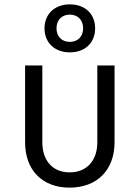

<svg xmlns="http://www.w3.org/2000/svg" viewBox="-20 -850 640 880"><path d="M300 -610C370 -610 416 -654 416 -720C416 -786 370 -830 300 -830C231 -830 184 -786 184 -720C184 -654 231 -610 300 -610ZM300 -658C263 -658 239 -683 239 -720C239 -758 263 -783 300 -783C337 -783 361 -758 361 -720C361 -683 337 -658 300 -658ZM299 10C424 10 505 -70 505 -198V-550H426V-198C426 -113 377 -60 299 -60C222 -60 174 -113 174 -198V-550H95V-198C95 -70 174 10 299 10Z"/></svg>

Font: JetBrains Mono Light
Style: Regular
Weight: 336
Monospace: yes
Designer: Philipp Nurullin, Konstantin Bulenkov
Foundry: JetBrains
Version: Version 2.305